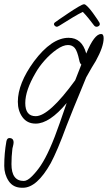

<svg xmlns="http://www.w3.org/2000/svg" viewBox="-25 -555 508 904"><path d="M79 329Q37 329 16 297.5Q-5 266 -5 226Q-5 196 -2.5 167.5Q0 139 5 111Q8 95 19 95Q39 95 39 116Q39 122 36 134Q33 144 33 149Q31 165 30 182.5Q29 200 29 218Q29 297 87 297Q104 297 126.5 274Q149 251 167 224Q209 161 256 25L289 -70Q208 27 143 27Q103 27 81 -3Q59 -33 59 -76Q59 -162 135 -266Q218 -377 298 -377Q361 -377 381 -303Q419 -395 451 -395Q463 -395 463 -375Q463 -335 426 -268Q418 -255 406.5 -236Q395 -217 381 -191L347 -108Q337 -84 322 -47.5Q307 -11 288 38Q266 98 247.5 141.5Q229 185 214 213Q149 329 83 329ZM143 -8Q206 -8 329 -177L358 -251Q351 -256 348 -272Q339 -315 327 -329Q315 -343 295 -343Q272 -343 242 -322Q212 -301 185 -270.5Q158 -240 142 -211Q94 -129 94 -70Q94 -8 143 -8ZM242 -429Q238 -429 233.5 -433Q229 -437 229 -441Q229 -446 233 -449Q235 -451 254 -464Q273 -477 297.5 -493.5Q322 -510 343 -522.5Q364 -535 371 -535Q377 -535 388.5 -523Q400 -511 412 -494.5Q424 -478 433 -464.5Q442 -451 444 -447Q445 -445 445 -441Q445 -436 440 -432.5Q435 -429 430 -429Q423 -429 418 -435Q390 -473 365 -499Q346 -490 320 -474.5Q294 -459 273 -445.5Q252 -432 247 -430Q245 -429 242 -429Z"/></svg>

Font: Oooh Baby
Style: Regular
Weight: 400
Designer: Robert E. Leuschke
Foundry: Robert E. Leuschke
Version: Version 1.011; ttfautohint (v1.8.3)